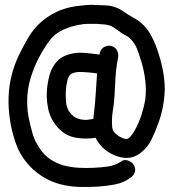

<svg xmlns="http://www.w3.org/2000/svg" viewBox="-20 -757 715 787"><path d="M381.8 7.8Q347.7 9.8 312.5 9.3Q277.3 8.8 243.2 2Q171.9 -12.7 118.2 -60.5Q64.5 -108.4 42 -177.7Q12.7 -266.6 15.1 -357.4Q17.6 -448.2 58.6 -533.2Q75.2 -567.4 95.7 -602.5Q116.2 -637.7 144.5 -663.1Q207 -719.7 290 -731.4Q312.5 -734.4 333.5 -736.3Q354.5 -738.3 376 -736.3Q392.6 -735.4 412.6 -734.9Q432.6 -734.4 449.2 -728.5Q464.8 -723.6 478 -715.3Q491.2 -707 504.9 -697.3Q515.6 -690.4 525.9 -685.1Q536.1 -679.7 545.9 -672.9Q576.2 -651.4 594.2 -620.6Q612.3 -589.8 624 -555.7Q637.7 -516.6 646.5 -474.6Q655.3 -432.6 655.3 -389.6Q653.3 -314.5 626 -244.1Q615.2 -213.9 600.1 -183.6Q585 -153.3 559.6 -132.8Q528.3 -107.4 493.2 -109.9Q458 -112.3 425.8 -132.8Q387.7 -157.2 372.1 -192.4Q331.1 -185.5 289.6 -192.9Q248 -200.2 217.8 -233.4Q186.5 -267.6 177.2 -312.5Q168 -357.4 173.8 -403.3Q176.8 -423.8 181.6 -443.8Q186.5 -463.9 196.3 -481.4Q206.1 -499 220.7 -512.2Q235.4 -525.4 256.8 -532.2Q288.1 -543 321.8 -540.5Q355.5 -538.1 387.7 -533.2Q391.6 -556.6 407.2 -564.5Q422.9 -572.3 436.5 -568.4Q453.1 -563.5 460 -549.8Q466.8 -536.1 463.9 -520.5Q456.1 -480.5 453.6 -441.9Q451.2 -403.3 449.2 -362.3Q447.3 -330.1 442.4 -302.2Q437.5 -274.4 439.5 -243.2Q439.5 -236.3 441.4 -228Q443.4 -219.7 447.3 -215.8Q465.8 -195.3 490.2 -188.5Q499 -186.5 501 -187.5Q506.8 -189.5 510.7 -193.4Q525.4 -208 537.1 -231.4Q550.8 -257.8 560.5 -288.1Q570.3 -318.4 575.2 -347.7Q580.1 -385.7 575.7 -424.8Q571.3 -463.9 560.5 -501Q552.7 -526.4 543 -553.2Q533.2 -580.1 513.7 -598.6Q505.9 -606.4 496.1 -611.3Q486.3 -616.2 477.5 -622.1Q466.8 -629.9 456.1 -637.7Q445.3 -645.5 433.6 -651.4Q423.8 -654.3 418 -655.3Q412.1 -656.2 414.1 -656.2L376 -659.2Q358.4 -659.2 340.3 -659.2Q322.3 -659.2 304.7 -655.3Q270.5 -649.4 237.3 -634.3Q204.1 -619.1 182.6 -589.8Q132.8 -522.5 107.4 -443.4Q82 -364.3 96.7 -279.3Q103.5 -244.1 113.3 -210Q123 -175.8 144.5 -146.5Q161.1 -121.1 186.5 -104Q211.9 -86.9 240.2 -79.1Q270.5 -71.3 302.2 -69.3Q334 -67.4 365.2 -69.3Q393.6 -70.3 423.3 -74.7Q453.1 -79.1 475.6 -94.7Q488.3 -104.5 504.4 -99.1Q520.5 -93.8 528.3 -81.1Q537.1 -66.4 532.7 -51.8Q528.3 -37.1 514.6 -28.3Q486.3 -7.8 451.2 -1Q416 5.9 381.8 7.8ZM372.1 -369.1Q374 -391.6 375 -413.1Q376 -434.6 377.9 -456.1Q366.2 -458 355 -459Q343.8 -460 332 -460.9Q324.2 -461.9 316.4 -461.9Q308.6 -461.9 300.8 -461.9Q290 -460 288.1 -460Q286.1 -460 284.2 -459Q275.4 -456.1 271.5 -454.1Q264.6 -447.3 264.6 -446.3Q259.8 -438.5 258.8 -437Q257.8 -435.5 255.9 -424.8Q253.9 -418 252.9 -411.1Q252 -404.3 251 -398.4Q248 -366.2 251 -336.4Q253.9 -306.6 273.4 -288.1Q279.3 -282.2 282.2 -279.8Q285.2 -277.3 293.9 -272.5Q292 -274.4 297.4 -272Q302.7 -269.5 304.7 -269.5Q308.6 -268.6 311.5 -267.6Q314.5 -266.6 318.4 -266.6Q328.1 -264.6 339.8 -266.1Q351.6 -267.6 362.3 -269.5Q363.3 -276.4 363.8 -282.2Q364.3 -288.1 365.2 -293.9Q367.2 -309.6 369.1 -329.6Q371.1 -349.6 372.1 -369.1Z"/></svg>

Font: Schoolbell
Style: Regular
Weight: 400
Designer: Font Diner, Inc
Foundry: Font Diner, Inc
Version: Version 1.001